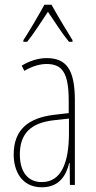

<svg xmlns="http://www.w3.org/2000/svg" viewBox="-20 -783 406 813"><path d="M198 -763H168C144 -719 100 -644 79 -613V-606H95C122 -639 158 -696 183 -733C210 -693 244 -640 272 -606H287V-613C275 -632 224 -716 198 -763ZM177 -537C143 -537 104 -525 72 -505L83 -483C120 -505 153 -512 177 -512C244 -512 271 -475 271 -355V-304L210 -297C100 -284 38 -234 38 -129C38 -57 73 10 157 10C233 10 261 -43 273 -93H275L276 0H297V-358C297 -489 261 -537 177 -537ZM209 -274 272 -281V-220C272 -97 241 -12 157 -12C99 -12 64 -54 64 -129C64 -217 110 -263 209 -274Z"/></svg>

Font: Noto Sans Kannada ExtraCondensed Thin
Style: Regular
Weight: 100
Width: 2
Designer: Jelle Bosma - Monotype Design Team
Foundry: Monotype Imaging Inc.
Version: Version 2.005